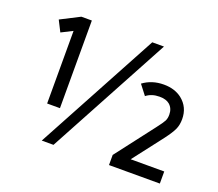

<svg xmlns="http://www.w3.org/2000/svg" viewBox="-113 -825 1119 984"><g transform="rotate(20 447.0 -333.5)"><path d="M173.8 -666H231V-188H161.1V-584L100.1 -553.2L69.8 -612.8ZM619.1 -395 578.1 -448.2Q626 -483.9 690.9 -483.9Q750.5 -483.9 790 -453.1Q838.9 -414.1 838.9 -349.1Q838.9 -317.4 828.1 -293.5Q817.4 -269.5 786.1 -228L661.1 -65.9H844.2V0H566.9V-55.2L728 -265.1Q754.4 -299.3 761.7 -313.5Q769 -327.6 769 -348.1Q769 -382.3 746.1 -401.9Q727.1 -418 690.9 -418Q647.9 -418 619.1 -395ZM560.1 -667H624L264.2 0H200.2Z"/></g></svg>

Font: Gidolinya
Style: Regular
Weight: 400
Version: Version 1.0.3